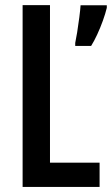

<svg xmlns="http://www.w3.org/2000/svg" viewBox="-20 -734 439 754"><path d="M68.8 0V-713.9H176.3V-95.2H371.1V0ZM399.4 -713.4V-703.1Q394 -680.7 384 -652.8Q374 -625 361.8 -598.6Q349.6 -572.3 337.9 -553.7H275.4V-565.4Q278.3 -578.1 283 -606.9Q287.6 -635.7 291.5 -666Q295.4 -696.3 296.4 -713.4Z"/></svg>

Font: Open Sans Condensed SemiBold
Style: Regular
Weight: 600
Width: 3
Designer: Monotype Design Team
Foundry: Monotype Imaging Inc.
Version: Version 3.000; ttfautohint (v1.8.4)